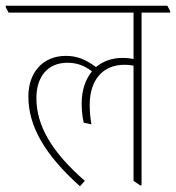

<svg xmlns="http://www.w3.org/2000/svg" viewBox="-40 -642 614 670"><path d="M239 8 256 -11C141 -111 87 -203 87 -300C87 -376 128 -423 195 -423C226 -423 252 -415 281 -393C258 -365 245 -327 245 -281C245 -261 247 -236 252 -214L279 -208C275 -231 273 -255 273 -276C273 -363 319 -416 394 -416C406 -416 416 -415 426 -413V-11L449 5H454V-598H554V-603L544 -622H-20V-617L-10 -598H426V-436C412 -439 401 -440 388 -440C350 -440 319 -428 295 -408C257 -436 227 -447 190 -447C111 -447 59 -391 59 -305C59 -202 116 -102 239 8Z"/></svg>

Font: Noto Serif Devanagari Condensed Thin
Style: Regular
Weight: 100
Width: 3
Designer: Universal Thirst, Indian Type Foundry and the Monotype Design Team
Foundry: Monotype Imaging Inc.
Version: Version 2.004